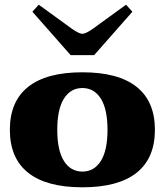

<svg xmlns="http://www.w3.org/2000/svg" viewBox="-20 -788 702 818"><path d="M118 -738 145 -768 287 -665Q317 -644 331 -644Q345 -644 375 -665L517 -768L544 -738L381 -553H281ZM22 -235Q22 -356 100 -418Q178 -480 331 -480Q484 -480 562 -418Q640 -356 640 -235Q640 -114 562 -52Q484 10 331 10Q178 10 100 -52Q22 -114 22 -235ZM438 -235Q438 -323 409.5 -368Q381 -413 331 -413Q281 -413 252.5 -368Q224 -323 224 -235Q224 -147 252.5 -102Q281 -57 331 -57Q381 -57 409.5 -102Q438 -147 438 -235Z"/></svg>

Font: Taviraj Black
Style: Regular
Weight: 900
Designer: Katatrad Team
Foundry: CadsonDemak
Version: Version 1.030